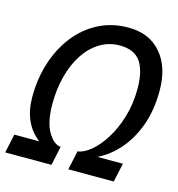

<svg xmlns="http://www.w3.org/2000/svg" viewBox="-128 -820 849 914"><g transform="rotate(15 297.0 -363.0)"><path d="M-20 0 0 -93H123Q36 -159 36 -289Q36 -380 61.5 -459Q87 -538 134 -598Q181 -658 247 -692Q313 -726 394 -726Q497 -726 555.5 -658Q614 -590 614 -473Q614 -377 586.5 -301.5Q559 -226 512.5 -173Q466 -120 409 -93H535L515 0H291L311 -94Q340 -97 374.5 -125Q409 -153 440 -202Q471 -251 490.5 -316Q510 -381 510 -456Q510 -541 479.5 -587Q449 -633 376 -633Q321 -633 276.5 -605Q232 -577 201 -529Q170 -481 153.5 -417.5Q137 -354 137 -283Q137 -192 165.5 -144Q194 -96 228 -94L208 0Z"/></g></svg>

Font: Geist Mono Medium
Style: Italic
Weight: 500
Italic angle: -12°
Monospace: yes
Designer: Basement.studio, Andrés Briganti, Mateo Zaragoza
Foundry: Basement.studio, Vercel, Andrés Briganti, Guido Ferreyra, Mateo Zaragoza
Version: Version 1.500; ttfautohint (v1.8.4.7-5d5b)